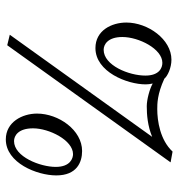

<svg xmlns="http://www.w3.org/2000/svg" viewBox="4 -614 628 677"><g transform="rotate(90 318.5 -275.0)"><path d="M432 -77C432 -134 474 -218 523 -218C537 -218 568 -209 568 -157C568 -102 532 -10 477 -10C458 -10 432 -25 432 -77ZM380 -91C380 -39 410 19 471 19C554 19 598 -91 598 -159C598 -231 552 -250 512 -250C438 -250 380 -167 380 -91ZM364 -515C346 -515 311 -515 257 -540C247 -552 218 -565 190 -565C118 -565 59 -482 59 -406C59 -354 87 -297 149 -297C233 -297 277 -409 277 -474C277 -482 276 -491 274 -499C293 -488 331 -478 354 -478C384 -478 423 -481 462 -497L102 5L139 14L552 -562L514 -569C473 -525 406 -515 364 -515ZM110 -392C110 -450 152 -533 201 -533C219 -533 246 -522 246 -473C246 -415 210 -326 155 -326C137 -326 110 -340 110 -392Z"/></g></svg>

Font: Linux Libertine O C
Style: Regular
Weight: 400
Designer: Philipp H. Poll
Foundry: Philipp H. Poll
Version: Version 4.0.3